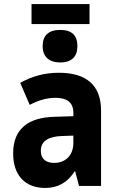

<svg xmlns="http://www.w3.org/2000/svg" viewBox="-20 -920 570 950"><path d="M136 -801H423V-900H136ZM278 -611C336 -611 363 -641 363 -692C363 -745 335 -772 278 -772C221 -772 191 -745 191 -692C191 -639 223 -611 278 -611ZM204 10C260 10 311 -12 349 -72H352L371 0H480V-373C480 -497 409 -560 271 -560C199 -560 137 -542 80 -510L127 -401C168 -423 211 -436 254 -436C309 -436 343 -415 343 -362V-345L246 -342C123 -338 45 -285 45 -161C45 -55 102 10 204 10ZM248 -114C210 -114 182 -131 182 -174C182 -222 220 -245 287 -247L343 -249V-214C343 -146 299 -114 248 -114Z"/></svg>

Font: Noto Sans Mono Condensed ExtraBold
Style: Regular
Weight: 800
Width: 3
Designer: Monotype Design Team
Foundry: Monotype Imaging Inc.
Version: Version 2.014